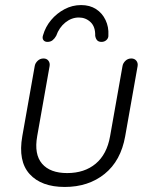

<svg xmlns="http://www.w3.org/2000/svg" viewBox="-20 -742 608 769"><path d="M505.9 -507.8Q518.6 -507.8 525.9 -499Q533.2 -490.2 531.2 -477.5L481.4 -196.3Q463.9 -97.7 398.9 -45.4Q334 6.8 239.3 6.8Q145.5 6.8 98.6 -44.9Q51.8 -96.7 69.3 -196.3L119.1 -477.5Q121.1 -489.3 130.9 -498.5Q140.6 -507.8 154.3 -507.8Q167 -507.8 173.8 -499Q180.7 -490.2 178.7 -477.5L128.9 -196.3Q116.2 -124 148.4 -86.4Q180.7 -48.8 249 -48.8Q318.4 -48.8 363.3 -86.4Q408.2 -124 420.9 -196.3L470.7 -477.5Q472.7 -489.3 482.4 -498.5Q492.2 -507.8 505.9 -507.8ZM304.7 -721.7Q339.8 -721.7 364.7 -705.6Q389.6 -689.5 402.8 -661.6Q416 -633.8 414.1 -601.6Q415 -589.8 406.7 -582Q398.4 -574.2 386.7 -574.2Q375 -574.2 369.1 -580.6Q363.3 -586.9 361.3 -598.6Q362.3 -634.8 342.8 -653.3Q323.2 -671.9 295.9 -671.9Q266.6 -671.9 241.7 -651.9Q216.8 -631.8 205.1 -598.6Q199.2 -587.9 190.9 -581.1Q182.6 -574.2 169.9 -574.2Q159.2 -574.2 153.8 -581.5Q148.4 -588.9 152.3 -600.6Q162.1 -634.8 184.6 -661.6Q207 -688.5 238.3 -705.1Q269.5 -721.7 304.7 -721.7Z"/></svg>

Font: Quicksand
Style: Italic
Weight: 400
Designer: Andrew Paglinawan
Foundry: Andrew Paglinawan
Version: Version 3.006